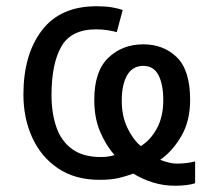

<svg xmlns="http://www.w3.org/2000/svg" viewBox="-20 -566 682 615"><path d="M289 -546Q318 -546 338.5 -542.5Q359 -539 373 -534L354 -463Q344 -466 326 -469Q308 -472 288 -472Q208 -472 176.5 -417Q145 -362 145 -261Q145 -204 160.5 -159Q176 -114 211 -88.5Q246 -63 303 -63Q320 -63 332 -65.5Q344 -68 347 -69Q319 -101 300.5 -144.5Q282 -188 282 -246Q282 -338 327 -381Q372 -424 439 -424Q504 -424 546.5 -382.5Q589 -341 589 -246Q589 -178 560.5 -129.5Q532 -81 493 -54Q503 -50 518 -46Q533 -42 548 -42Q578 -42 605 -49V21Q593 25 575.5 27Q558 29 541 29Q504 29 470 18.5Q436 8 407 -10Q386 -2 361 4Q336 10 299 10Q220 10 165.5 -27Q111 -64 83 -126Q55 -188 55 -263Q55 -391 114 -468.5Q173 -546 289 -546ZM439 -355Q405 -355 387.5 -325.5Q370 -296 370 -243Q370 -194 388 -156.5Q406 -119 431 -98Q463 -118 483 -155.5Q503 -193 503 -245Q503 -296 487.5 -325.5Q472 -355 439 -355Z"/></svg>

Font: Go Noto Kurrent-Regular
Style: Regular
Weight: 400
Designer: Monotype Design Team
Foundry: Monotype Imaging Inc.
Version: Version 2.012; ttfautohint (v1.8.4.7-5d5b)